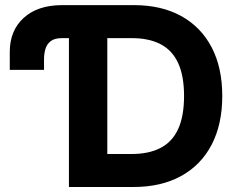

<svg xmlns="http://www.w3.org/2000/svg" viewBox="-20 -748 943 768"><path d="M19.1 -468.6V-539.8Q19 -625.7 74.7 -676.4Q130.4 -727.1 227.3 -727.5H333.2V-595.5H227.7Q198.2 -595.5 182.8 -583.4Q167.3 -571.3 161.7 -552.1Q156.1 -533 156.1 -511.1V-468.6ZM513.7 0H324.2V-132H506.6Q575.3 -132 622 -156.2Q668.8 -180.3 692.5 -231.7Q716.2 -283.1 716.2 -364.1Q716.2 -444.9 692.5 -496Q668.8 -547.2 622.2 -571.3Q575.5 -595.5 507 -595.5H320.9V-727.5H515.8Q625.6 -727.5 704.7 -683.9Q783.8 -640.3 826.5 -558.9Q869.1 -477.4 869.1 -364.1Q869.1 -250.6 826.4 -168.9Q783.7 -87.3 704.1 -43.7Q624.5 0 513.7 0ZM409.2 -727.5V0H255.7V-727.5Z"/></svg>

Font: Inter Tight
Style: Regular
Weight: 400
Designer: Rasmus Andersson
Foundry: rsms
Version: Version 3.002